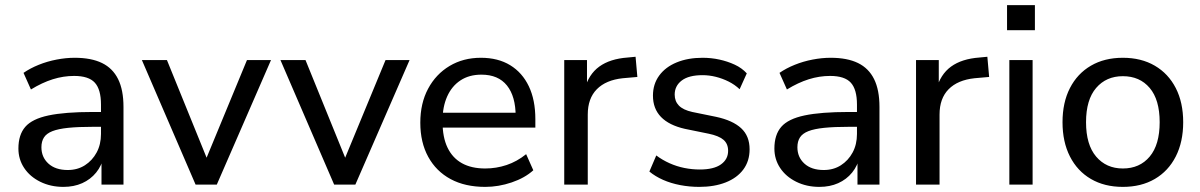

<svg xmlns="http://www.w3.org/2000/svg" viewBox="-20 -722 4692 751"><path d="M228 9Q178 9 137.5 -11Q97 -31 74.5 -65Q52 -99 52 -141Q52 -195 79 -226Q106 -257 170 -270.5Q234 -284 342 -284H389V-226H344Q286 -226 247 -222Q208 -218 185 -209Q162 -200 152 -184.5Q142 -169 142 -146Q142 -107 169.5 -82Q197 -57 245 -57Q283 -57 312 -75.5Q341 -94 358 -125.5Q375 -157 375 -198V-313Q375 -372 351 -398.5Q327 -425 270 -425Q228 -425 186.5 -412Q145 -399 101 -372L72 -437Q98 -455 131.5 -468.5Q165 -482 201.5 -489Q238 -496 272 -496Q337 -496 379 -475.5Q421 -455 442 -412.5Q463 -370 463 -304V0H377V-111H386Q378 -74 356 -47Q334 -20 301.5 -5.5Q269 9 228 9Z M745 0 535 -487H633L802 -71H774L946 -487H1040L828 0Z M1287 0 1077 -487H1175L1344 -71H1316L1488 -487H1582L1370 0Z M1878 9Q1799 9 1742.5 -21.5Q1686 -52 1655 -108.5Q1624 -165 1624 -242Q1624 -318 1654.5 -375Q1685 -432 1738.5 -464Q1792 -496 1861 -496Q1928 -496 1975.5 -467Q2023 -438 2048.5 -384.5Q2074 -331 2074 -256V-223H1695V-281H2014L1997 -267Q1997 -345 1963 -387.5Q1929 -430 1863 -430Q1815 -430 1781 -407.5Q1747 -385 1729 -344.5Q1711 -304 1711 -251V-245Q1711 -185 1730.5 -144.5Q1750 -104 1787 -83.5Q1824 -63 1878 -63Q1921 -63 1961.5 -76.5Q2002 -90 2038 -119L2066 -56Q2033 -26 1981.5 -8.5Q1930 9 1878 9Z M2187 0V-487H2276V-371H2266Q2282 -431 2324 -461.5Q2366 -492 2435 -497L2466 -500L2473 -421L2416 -416Q2350 -409 2314.5 -373Q2279 -337 2279 -274V0Z M2715 9Q2677 9 2640.5 2Q2604 -5 2573.5 -18.5Q2543 -32 2520 -51L2547 -114Q2571 -96 2599 -83.5Q2627 -71 2657 -65Q2687 -59 2717 -59Q2772 -59 2800 -79Q2828 -99 2828 -132Q2828 -160 2809.5 -175.5Q2791 -191 2752 -199L2659 -218Q2597 -232 2565.5 -264.5Q2534 -297 2534 -348Q2534 -393 2558.5 -426.5Q2583 -460 2627 -478Q2671 -496 2728 -496Q2762 -496 2794 -489Q2826 -482 2854 -469Q2882 -456 2901 -435L2873 -373Q2854 -391 2830 -403Q2806 -415 2780 -421.5Q2754 -428 2728 -428Q2674 -428 2646.5 -407Q2619 -386 2619 -352Q2619 -326 2635.5 -309Q2652 -292 2688 -284L2781 -265Q2846 -251 2879 -220.5Q2912 -190 2912 -138Q2912 -92 2887.5 -59Q2863 -26 2818.5 -8.5Q2774 9 2715 9Z M3185 9Q3135 9 3094.5 -11Q3054 -31 3031.5 -65Q3009 -99 3009 -141Q3009 -195 3036 -226Q3063 -257 3127 -270.5Q3191 -284 3299 -284H3346V-226H3301Q3243 -226 3204 -222Q3165 -218 3142 -209Q3119 -200 3109 -184.5Q3099 -169 3099 -146Q3099 -107 3126.5 -82Q3154 -57 3202 -57Q3240 -57 3269 -75.5Q3298 -94 3315 -125.5Q3332 -157 3332 -198V-313Q3332 -372 3308 -398.5Q3284 -425 3227 -425Q3185 -425 3143.5 -412Q3102 -399 3058 -372L3029 -437Q3055 -455 3088.5 -468.5Q3122 -482 3158.5 -489Q3195 -496 3229 -496Q3294 -496 3336 -475.5Q3378 -455 3399 -412.5Q3420 -370 3420 -304V0H3334V-111H3343Q3335 -74 3313 -47Q3291 -20 3258.5 -5.5Q3226 9 3185 9Z M3563 0V-487H3652V-371H3642Q3658 -431 3700 -461.5Q3742 -492 3811 -497L3842 -500L3849 -421L3792 -416Q3726 -409 3690.5 -373Q3655 -337 3655 -274V0Z M3919 -604V-702H4028V-604ZM3928 0V-487H4019V0Z M4372 9Q4300 9 4247 -22Q4194 -53 4165 -110Q4136 -167 4136 -244Q4136 -321 4165 -377.5Q4194 -434 4247 -465Q4300 -496 4372 -496Q4444 -496 4497 -465Q4550 -434 4579 -377.5Q4608 -321 4608 -244Q4608 -167 4579 -110Q4550 -53 4497 -22Q4444 9 4372 9ZM4372 -63Q4438 -63 4477 -109.5Q4516 -156 4516 -244Q4516 -332 4477 -378Q4438 -424 4372 -424Q4307 -424 4267.5 -378Q4228 -332 4228 -244Q4228 -156 4267.5 -109.5Q4307 -63 4372 -63Z"/></svg>

Font: Nunito Sans 12pt ExtraLight Medium
Style: Regular
Weight: 500
Version: Version 3.101;gftools[0.9.27]